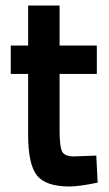

<svg xmlns="http://www.w3.org/2000/svg" viewBox="-20 -664 394 696"><path d="M331 -396H196V-192Q196 -135 204.5 -116Q213 -97 248 -97L329 -100L334 -2Q267 12 232 12Q146 12 114 -28Q82 -68 82 -176V-396H19V-499H82V-644H196V-499H331Z"/></svg>

Font: TypoPRO Titillium Text
Style: 800 wt
Weight: 800
Designer: Accademia di Belle Arti di Urbino and others
Foundry: Accademia di Belle Arti di Urbino and others.
Version: Version 25.000